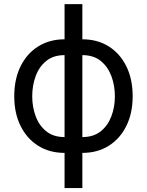

<svg xmlns="http://www.w3.org/2000/svg" viewBox="-20 -748 730 954"><path d="M300.8 186.5V-727.5H389.2V186.5ZM300.8 11.7Q226.6 11.7 170.2 -23.4Q113.8 -58.6 82.3 -122.1Q50.8 -185.5 50.8 -269.5Q50.8 -355 82.3 -418.7Q113.8 -482.4 170.2 -517.6Q226.6 -552.7 300.8 -552.7H327.1V11.7ZM300.8 -66.9H315.4V-474.1H300.8Q246.1 -474.1 210.4 -445.6Q174.8 -417 157.5 -370.4Q140.1 -323.7 140.1 -269.5Q140.1 -216.3 157.5 -169.9Q174.8 -123.5 210.4 -95.2Q246.1 -66.9 300.8 -66.9ZM389.2 11.7H363.8V-552.7H389.2Q463.9 -552.7 520 -517.6Q576.2 -482.4 607.7 -418.7Q639.2 -355 639.2 -269.5Q639.2 -185.5 607.7 -122.1Q576.2 -58.6 520 -23.4Q463.9 11.7 389.2 11.7ZM389.2 -66.9Q444.3 -66.9 480 -95.2Q515.6 -123.5 533.2 -169.7Q550.8 -215.8 550.8 -269.5Q550.8 -323.7 533.2 -370.4Q515.6 -417 480 -445.6Q444.3 -474.1 389.2 -474.1H375.5V-66.9Z"/></svg>

Font: Inter Variable LoSnoCo
Style: Regular
Weight: 400
Designer: Rasmus Andersson
Foundry: rsms
Version: Version 4.000;git-a52131595; featfreeze: case,dlig,ss01,ss02